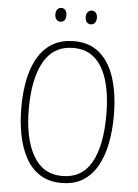

<svg xmlns="http://www.w3.org/2000/svg" viewBox="-60 -986 710 990"><g transform="rotate(5 295.5 -490.5)"><path d="M535 -409Q535 -333 522 -266.5Q509 -200 481 -149.5Q453 -99 407.5 -70Q362 -41 296 -41Q230 -41 184 -70.5Q138 -100 110 -151.5Q82 -203 69 -269.5Q56 -336 56 -409Q56 -586 118 -680.5Q180 -775 298 -775Q380 -775 432.5 -728.5Q485 -682 510 -599.5Q535 -517 535 -409ZM95 -409Q95 -254 146 -165.5Q197 -77 296 -77Q398 -77 447 -163.5Q496 -250 496 -409Q496 -568 446 -654Q396 -740 298 -740Q195 -740 145 -652Q95 -564 95 -409ZM189 -904Q189 -920 196.5 -930Q204 -940 217 -940Q231 -940 238.5 -930Q246 -920 246 -904Q246 -869 217 -869Q204 -869 196.5 -879Q189 -889 189 -904ZM346 -905Q346 -920 354 -930Q362 -940 375 -940Q388 -940 396 -930.5Q404 -921 404 -905Q404 -889 396.5 -879Q389 -869 375 -869Q361 -869 353.5 -879Q346 -889 346 -905Z"/></g></svg>

Font: Noto Sans Tamil UI Condensed ExtraLight
Style: Regular
Weight: 200
Width: 3
Designer: Jelle Bosma - Monotype Design Team
Foundry: Monotype Imaging Inc.
Version: Version 2.004; ttfautohint (v1.8.4.7-5d5b)